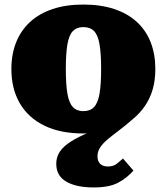

<svg xmlns="http://www.w3.org/2000/svg" viewBox="-20 -574 732 843"><path d="M269 -271Q269 -203 276 -162.5Q283 -122 300 -104Q317 -86 346 -86Q376 -86 393 -104Q410 -122 417 -162.5Q424 -203 424 -271Q424 -339 417 -379.5Q410 -420 393 -437.5Q376 -455 346 -455Q317 -455 300 -437.5Q283 -420 276 -379.5Q269 -339 269 -271ZM509 -45 496 -13Q475 -5 451 1Q427 7 401 9.5Q375 12 346 12Q245 12 174.5 -22.5Q104 -57 67 -120.5Q30 -184 30 -271Q30 -336 51 -388.5Q72 -441 112.5 -478Q153 -515 211.5 -534.5Q270 -554 346 -554Q422 -554 481 -534.5Q540 -515 580.5 -478Q621 -441 641.5 -388.5Q662 -336 662 -271Q662 -222 650.5 -182Q639 -142 616.5 -109Q594 -76 562 -50Q530 -22 502 -1Q474 20 453 37.5Q432 55 420 73Q408 91 408 112Q408 134 420 145.5Q432 157 454 157Q478 157 493.5 144.5Q509 132 520 122L566 175Q537 208 498 228.5Q459 249 392 249Q315 249 271 223.5Q227 198 227 145Q227 115 243 91.5Q259 68 292 47Q325 26 379 4Q433 -18 509 -45Z"/></svg>

Font: Roboto Serif Black
Style: Regular
Weight: 900
Designer: Greg Gazdowicz
Foundry: Commercial Type
Version: Version 1.008